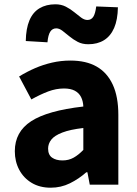

<svg xmlns="http://www.w3.org/2000/svg" viewBox="-20 -860 638 894"><path d="M216 14Q165 14 127.5 -8.5Q90 -31 69.5 -69.5Q49 -108 49 -156Q49 -246 125 -295.5Q201 -345 368 -364Q367 -389 357.5 -408Q348 -427 328.5 -437.5Q309 -448 278 -448Q241 -448 204 -434Q167 -420 126 -397L69 -504Q105 -526 143 -542.5Q181 -559 222.5 -568.5Q264 -578 308 -578Q381 -578 430 -550Q479 -522 505 -466Q531 -410 531 -325V0H398L387 -58H382Q347 -27 305.5 -6.5Q264 14 216 14ZM271 -113Q300 -113 323 -126Q346 -139 368 -162V-264Q307 -257 270.5 -243Q234 -229 219 -210Q204 -191 204 -168Q204 -139 222.5 -126Q241 -113 271 -113ZM391 -654Q363 -654 342 -665Q321 -676 303.5 -690.5Q286 -705 271 -716.5Q256 -728 242 -728Q224 -728 214 -712.5Q204 -697 201 -663L100 -669Q101 -727 117 -765Q133 -803 164 -821.5Q195 -840 238 -840Q265 -840 286.5 -829Q308 -818 325.5 -803.5Q343 -789 358 -778Q373 -767 387 -767Q405 -767 414.5 -782Q424 -797 428 -830L529 -826Q528 -768 511.5 -730Q495 -692 464.5 -673Q434 -654 391 -654Z"/></svg>

Font: Noto Sans JP Thin ExtraBold
Style: Regular
Weight: 800
Version: Version 2.004-H2;hotconv 1.0.118;makeotfexe 2.5.65603